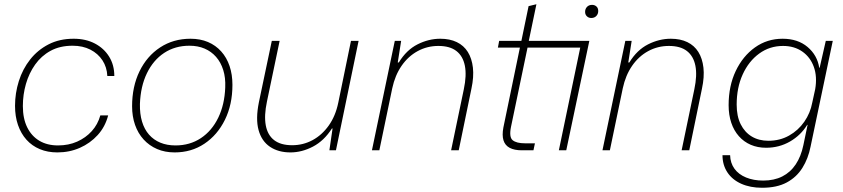

<svg xmlns="http://www.w3.org/2000/svg" viewBox="-20 -710 3984 907"><path d="M251 10Q205 10 168 -5.5Q131 -21 105 -50Q79 -79 65 -119.5Q51 -160 51 -210Q51 -270 69 -327Q87 -384 122.5 -429Q158 -474 209.5 -500.5Q261 -527 328 -527Q385 -527 428 -504.5Q471 -482 495.5 -442.5Q520 -403 520 -351H487Q485 -393 464 -425Q443 -457 407 -475.5Q371 -494 323 -494Q263 -494 219 -470Q175 -446 146 -405Q117 -364 102.5 -313.5Q88 -263 88 -209Q88 -150 108.5 -108.5Q129 -67 166 -45Q203 -23 254 -23Q304 -23 344.5 -41Q385 -59 413.5 -90.5Q442 -122 454 -165H491Q477 -111 441.5 -72Q406 -33 357 -11.5Q308 10 251 10Z M805 10Q759 10 722 -6Q685 -22 658.5 -51Q632 -80 618 -120Q604 -160 604 -208Q604 -301 639 -373Q674 -445 736.5 -486Q799 -527 880 -527Q926 -527 962.5 -511.5Q999 -496 1025 -467Q1051 -438 1064.5 -398Q1078 -358 1078 -309Q1078 -216 1042.5 -144Q1007 -72 945.5 -31Q884 10 805 10ZM809 -23Q877 -23 929 -57.5Q981 -92 1011 -154Q1041 -216 1044 -297Q1046 -343 1034.5 -379.5Q1023 -416 1000.5 -441.5Q978 -467 946.5 -480.5Q915 -494 875 -494Q807 -494 755.5 -460Q704 -426 674 -364Q644 -302 641 -219Q640 -172 651 -135.5Q662 -99 684 -74Q706 -49 737.5 -36Q769 -23 809 -23Z M1352 10Q1295 10 1255.5 -16.5Q1216 -43 1201.5 -95.5Q1187 -148 1203 -227L1264 -517H1301L1241 -230Q1227 -164 1235.5 -118Q1244 -72 1275 -48Q1306 -24 1360 -24Q1412 -24 1456.5 -48Q1501 -72 1533 -117Q1565 -162 1578 -225L1638 -517H1674L1567 0H1536L1551 -103H1548Q1511 -45 1458.5 -17.5Q1406 10 1352 10Z M1737 0 1845 -517H1875L1859 -415H1864Q1900 -474 1952.5 -500.5Q2005 -527 2060 -527Q2105 -527 2138 -511Q2171 -495 2190 -464.5Q2209 -434 2214 -390.5Q2219 -347 2207 -291L2147 0H2111L2171 -288Q2185 -354 2176 -399.5Q2167 -445 2136 -469Q2105 -493 2051 -493Q1998 -493 1953 -468.5Q1908 -444 1877 -399Q1846 -354 1833 -293L1772 0Z M2445 0Q2410 0 2388 -11.5Q2366 -23 2358.5 -47Q2351 -71 2358 -108L2436 -485H2332L2338 -517H2443L2477 -681L2514 -690L2478 -517H2764L2655 0H2620L2721 -485H2472L2394 -111Q2384 -62 2402 -47.5Q2420 -33 2460 -33H2507L2500 0ZM2773 -625Q2761 -625 2752.5 -633Q2744 -641 2744 -654Q2744 -668 2753 -677.5Q2762 -687 2777 -687Q2789 -687 2797.5 -679.5Q2806 -672 2806 -658Q2806 -644 2797 -634.5Q2788 -625 2773 -625Z M2826 0 2934 -517H2964L2948 -415H2953Q2989 -474 3041.5 -500.5Q3094 -527 3149 -527Q3194 -527 3227 -511Q3260 -495 3279 -464.5Q3298 -434 3303 -390.5Q3308 -347 3296 -291L3236 0H3200L3260 -288Q3274 -354 3265 -399.5Q3256 -445 3225 -469Q3194 -493 3140 -493Q3087 -493 3042 -468.5Q2997 -444 2966 -399Q2935 -354 2922 -293L2861 0Z M3580 177Q3524 177 3481.5 158Q3439 139 3416 104Q3393 69 3393 23H3429Q3430 60 3449.5 87Q3469 114 3504.5 128.5Q3540 143 3585 143Q3637 143 3675.5 123.5Q3714 104 3739 66.5Q3764 29 3775 -24L3795 -120H3793Q3763 -71 3712 -41.5Q3661 -12 3599 -12Q3559 -12 3526.5 -26Q3494 -40 3470.5 -66.5Q3447 -93 3434.5 -130Q3422 -167 3422 -213Q3422 -304 3455.5 -374.5Q3489 -445 3546.5 -486Q3604 -527 3677 -527Q3749 -527 3795 -488Q3841 -449 3850 -390H3852L3881 -517H3914L3809 -17Q3798 39 3770.5 83Q3743 127 3696.5 152Q3650 177 3580 177ZM3610 -45Q3664 -45 3707.5 -69.5Q3751 -94 3779.5 -135Q3808 -176 3817 -225L3831 -289Q3841 -348 3824.5 -394Q3808 -440 3770 -466.5Q3732 -493 3679 -493Q3616 -493 3566.5 -457Q3517 -421 3488.5 -358.5Q3460 -296 3460 -216Q3460 -161 3479 -123Q3498 -85 3531.5 -65Q3565 -45 3610 -45Z"/></svg>

Font: Mona Sans
Style: Italic
Weight: 200
Italic angle: -11.6951°
Designer: Deni Anggara
Foundry: GitHub
Version: Version 2.000